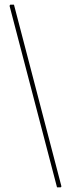

<svg xmlns="http://www.w3.org/2000/svg" viewBox="-20 -695 331 825"><path d="M225 110 21 -670 24 -675H40L244 106L241 110Z"/></svg>

Font: Alegreya Sans SC Thin
Style: Regular
Weight: 100
Designer: Juan Pablo del Peral
Foundry: Huerta Tipografica
Version: Version 2.007